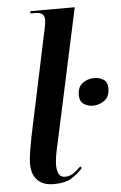

<svg xmlns="http://www.w3.org/2000/svg" viewBox="-54 -799 536 848"><g transform="rotate(-5 213.5 -375.0)"><path d="M151 10Q102 10 77.5 -16Q53 -42 53 -89Q53 -111 58 -141Q63 -171 70 -208L169 -676Q175 -702 175 -716Q175 -732 166 -741Q157 -750 129 -750H112L114 -760H310L181 -162Q167 -105 167 -70Q168 -44 176 -31Q184 -18 204 -18Q223 -18 240 -29.5Q257 -41 273 -58L279 -50Q257 -25 229 -7.5Q201 10 151 10ZM352 -320Q328 -320 311 -332.5Q294 -345 294 -371Q294 -408 316.5 -424.5Q339 -441 368 -441Q392 -441 409.5 -429.5Q427 -418 427 -390Q427 -354 404 -337Q381 -320 352 -320Z"/></g></svg>

Font: Noto Serif Display Condensed SemiBold
Style: Italic
Weight: 600
Width: 3
Italic angle: -12°
Designer: Monotype Design Team
Foundry: Monotype Imaging Inc.
Version: Version 2.009